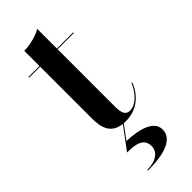

<svg xmlns="http://www.w3.org/2000/svg" viewBox="-271 -622 895 895"><g transform="rotate(-45 177.0 -174.0)"><path d="M195.5 174.5C195.5 210.5 161.5 238 102.5 238V242.5C238.5 242.5 286.5 205 286.5 155C286.5 99 213.5 77 129 74L179 6.5C183.5 7 188.5 7 193.5 7C265 7 317.5 -37 341.5 -100L337.5 -101.5C316.5 -51 277.5 -14 242.5 -14C215.5 -14 204.5 -29.5 204.5 -79.5V-455.5H311.5V-460H204.5V-590C177 -572.5 127 -560 89.5 -560V-460H17V-455.5H89.5V-113.5C89.5 -56 102 -2.5 173.5 6L93 114C150.5 114 195.5 122.5 195.5 174.5Z"/></g></svg>

Font: Bodoni* 36pt Medium
Style: Regular
Weight: 500
Version: Version 2.3